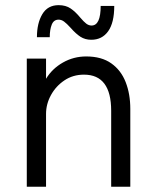

<svg xmlns="http://www.w3.org/2000/svg" viewBox="-20 -711 587 731"><path d="M82 0ZM82 0ZM476.1 0H403.3V-289.1Q403.3 -426.8 299.8 -426.8Q257.8 -426.8 225.3 -405Q192.9 -383.3 174.1 -349.1Q155.3 -314.9 155.3 -277.3V0H82V-487.8H155.3V-411.1Q178.7 -449.7 219.5 -472.9Q260.3 -496.1 308.1 -496.1Q366.7 -496.1 403.8 -469.7Q440.9 -443.4 458.5 -398.2Q476.1 -353 476.1 -296.4ZM327.6 -559.6Q304.2 -559.6 286.4 -571Q268.6 -582.5 248.5 -605.5Q233.9 -621.6 223.9 -628.9Q213.9 -636.2 203.1 -636.2Q184.6 -636.2 177 -617.2Q169.4 -598.1 169.4 -569.3H120.6Q120.6 -622.6 141.1 -657Q161.6 -691.4 203.1 -691.4Q230.5 -691.4 249 -678.7Q267.6 -666 285.6 -644Q298.8 -628.4 308.3 -621.1Q317.9 -613.8 328.6 -613.8Q363.3 -613.8 363.3 -688.5H415Q415 -624.5 391.8 -592Q368.7 -559.6 327.6 -559.6Z"/></svg>

Font: Acari Sans
Style: Regular
Weight: 400
Designer: Alfredo Marco Pradil and Stefan Peev
Foundry: Hanken Design Co.
Version: Version 1.045;February 4, 2021;FontCreator 13.0.0.2655 64-bi